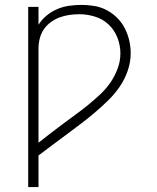

<svg xmlns="http://www.w3.org/2000/svg" viewBox="-20 -548 640 783"><path d="M95 215V-520H137V-447Q151 -469 170.5 -485Q190 -501 213.5 -511Q237 -521 262.5 -524.5Q288 -528 313 -528Q339 -528 365.5 -523.5Q392 -519 415.5 -506.5Q439 -494 458 -475Q477 -456 489 -432.5Q501 -409 507 -383Q513 -357 513 -331Q513 -295 501 -260Q489 -225 468.5 -195Q448 -165 422 -139.5Q396 -114 368.5 -90.5Q341 -67 312 -45Q283 -23 254 -1.5Q225 20 195.5 42Q166 64 137 86V215ZM137 34Q162 14 187.5 -5.5Q213 -25 238.5 -44Q264 -63 290 -82Q316 -101 340.5 -121Q365 -141 388.5 -163Q412 -185 430 -211Q448 -237 459.5 -267.5Q471 -298 471 -330Q471 -363 459 -394Q447 -425 423.5 -447.5Q400 -470 368 -480Q336 -490 304 -490Q283 -490 262.5 -487Q242 -484 223 -477Q204 -470 187 -457.5Q170 -445 158.5 -428Q147 -411 142 -390.5Q137 -370 137 -350Z"/></svg>

Font: Iosevka Extralight Extended
Style: Regular
Weight: 200
Width: 7
Monospace: yes
Designer: Belleve Invis
Foundry: Belleve Invis
Version: Version 32.5.0; ttfautohint (v1.8.4)